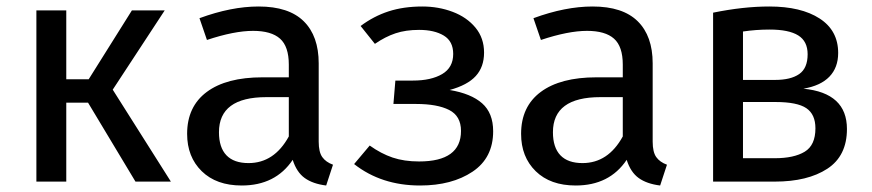

<svg xmlns="http://www.w3.org/2000/svg" viewBox="-20 -559 2684 591"><path d="M327 -283 506 0H397L251 -243H184V0H92V-527H184V-315H253L386 -527H487Z M1005 -52 984 12Q943 7 918 -11Q893 -29 881 -67Q828 12 724 12Q646 12 601 -32Q556 -76 556 -147Q556 -231 616.5 -276Q677 -321 788 -321H869V-360Q869 -416 842 -440Q815 -464 759 -464Q701 -464 617 -436L594 -503Q692 -539 776 -539Q869 -539 915 -493.5Q961 -448 961 -364V-123Q961 -91 972 -75.5Q983 -60 1005 -52ZM869 -139V-260H800Q654 -260 654 -152Q654 -105 677 -81Q700 -57 745 -57Q824 -57 869 -139Z M1470 -397Q1470 -353 1444.5 -325Q1419 -297 1364 -282Q1430 -271 1464 -241Q1498 -211 1498 -155Q1498 -73 1434.5 -30.5Q1371 12 1273 12Q1154 12 1070 -54L1118 -111Q1153 -86 1188.5 -74Q1224 -62 1270 -62Q1399 -62 1399 -156Q1399 -202 1362.5 -220.5Q1326 -239 1261 -239H1191L1197 -311H1251Q1307 -311 1341 -331Q1375 -351 1375 -393Q1375 -432 1346 -449.5Q1317 -467 1270 -467Q1229 -467 1197.5 -456.5Q1166 -446 1134 -424L1090 -479Q1130 -509 1176 -524Q1222 -539 1280 -539Q1330 -539 1373.5 -522.5Q1417 -506 1443.5 -474Q1470 -442 1470 -397Z M2033 -52 2012 12Q1971 7 1946 -11Q1921 -29 1909 -67Q1856 12 1752 12Q1674 12 1629 -32Q1584 -76 1584 -147Q1584 -231 1644.5 -276Q1705 -321 1816 -321H1897V-360Q1897 -416 1870 -440Q1843 -464 1787 -464Q1729 -464 1645 -436L1622 -503Q1720 -539 1804 -539Q1897 -539 1943 -493.5Q1989 -448 1989 -364V-123Q1989 -91 2000 -75.5Q2011 -60 2033 -52ZM1897 -139V-260H1828Q1682 -260 1682 -152Q1682 -105 1705 -81Q1728 -57 1773 -57Q1852 -57 1897 -139Z M2587 -162Q2587 -79 2526.5 -39.5Q2466 0 2365 0H2175V-520Q2268 -539 2348 -539Q2446 -539 2503 -502Q2560 -465 2560 -396Q2560 -351 2533 -323Q2506 -295 2453 -286Q2587 -273 2587 -162ZM2267 -462V-313H2366Q2414 -313 2440 -331Q2466 -349 2466 -392Q2466 -432 2437 -450Q2408 -468 2349 -468Q2307 -468 2267 -462ZM2490 -164Q2490 -207 2462 -226Q2434 -245 2367 -245H2267V-72H2365Q2424 -72 2457 -92Q2490 -112 2490 -164Z"/></svg>

Font: Fira Sans
Style: Regular
Weight: 400
Designer: bBox Type GmbH & Carrois Corporate GbR & Edenspiekermann AG
Foundry: bBox Type GmbH & Carrois Corporate GbR & Edenspiekermann AG
Version: Version 4.301